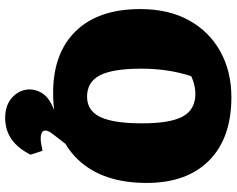

<svg xmlns="http://www.w3.org/2000/svg" viewBox="-106 -608 913 741"><g transform="rotate(90 350.5 -237.5)"><path d="M339 14Q185 14 100 -73.5Q15 -161 15 -322Q15 -432 58.5 -510.5Q102 -589 179 -631.5Q256 -674 355 -674Q513 -674 599.5 -588Q686 -502 686 -347Q686 -175 594.5 -80.5Q503 14 339 14ZM353 -117Q407 -117 431.5 -168Q456 -219 456 -330Q456 -438 429.5 -486.5Q403 -535 342 -535Q308 -535 274 -519Q245 -431 245 -326Q245 -217 270.5 -167Q296 -117 353 -117ZM436 199Q391 199 363.5 178Q336 157 328 126.5Q320 96 334.5 65.5Q349 35 389 17L496 -32H534L496 17Q480 38 485 50Q490 62 515 62Q526 62 537.5 59.5Q549 57 562 55L577 101Q528 199 436 199Z"/></g></svg>

Font: Piazzolla Black
Style: Regular
Weight: 900
Designer: Juan Pablo del Peral
Foundry: Huerta Tipografica
Version: Version 1.330